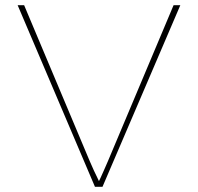

<svg xmlns="http://www.w3.org/2000/svg" viewBox="-20 -720 763 740"><path d="M346 0 48 -700H73L325 -101Q335 -78 342 -62.5Q349 -47 354.5 -36.5Q360 -26 362.5 -19.5Q365 -13 367 -9H355Q361 -21 367.5 -34.5Q374 -48 380.5 -63.5Q387 -79 396 -99L649 -700H675L375 0Z"/></svg>

Font: Lexend Exa Thin
Style: Regular
Weight: 250
Designer: Bonnie Shaver-Troup, Thomas Jockin
Foundry: Lexend
Version: Version 1.007